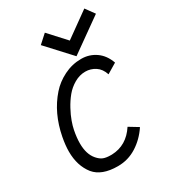

<svg xmlns="http://www.w3.org/2000/svg" viewBox="-209 -990 988 1102"><g transform="rotate(-30 285.0 -439.0)"><path d="M351.6 -664.1 206.1 -821.8 261.7 -872.1 363.3 -761.2 527.3 -878.9 570.3 -819.8ZM350.6 -562.5Q312.5 -562.5 277.3 -542.2Q242.2 -522 217.5 -491.9Q192.9 -461.9 173.1 -425.3Q153.3 -388.7 142.6 -358.4Q131.8 -328.1 127.4 -305.2Q118.2 -258.8 118.2 -221.2Q118.2 -148.9 152.8 -109.4Q170.9 -88.4 189.7 -81.1Q208.5 -73.7 239.3 -73.7H246.1Q344.2 -77.1 402.8 -167L463.9 -129.9Q423.8 -69.8 367.2 -34.2Q310.5 1.5 243.7 1.5H242.2Q136.2 1.5 88.9 -55.7Q40 -117.7 40 -211.4Q40 -252.4 49.8 -304.2Q77.1 -446.3 161.1 -541.5Q197.8 -583.5 252 -610.6Q306.2 -637.7 366.7 -637.7Q419.9 -637.7 462.4 -608.2Q504.9 -578.6 524.9 -522L459 -482.4Q445.8 -523.4 415.8 -543Q385.7 -562.5 350.6 -562.5Z"/></g></svg>

Font: Fantasque Sans Mono
Style: Italic
Weight: 400
Italic angle: -11°
Monospace: yes
Designer: Jany Belluz
Version: Version 1.8.0 ; ttfautohint (v1.8.2)